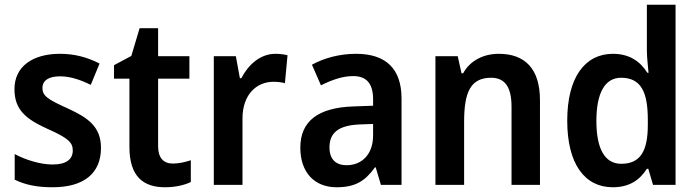

<svg xmlns="http://www.w3.org/2000/svg" viewBox="-20 -780 2943 810"><path d="M406 -156C406 -245 352 -283 267 -322C180 -361 159 -376 159 -409C159 -440 185 -458 233 -458C277 -458 320 -443 363 -422L400 -512C347 -539 294 -553 233 -553C117 -553 41 -499 41 -404C41 -317 89 -278 179 -237C270 -197 287 -178 287 -145C287 -109 261 -86 202 -86C149 -86 87 -106 42 -130V-22C87 0 136 10 202 10C333 10 406 -48 406 -156Z M709 -90C670 -90 647 -114 647 -163V-448H779V-543H647V-661H569L534 -544L461 -505V-448H526V-160C526 -34 586 10 676 10C719 10 758 1 785 -12V-104C761 -96 735 -90 709 -90Z M1142 -553C1077 -553 1027 -506 998 -450H992L975 -543H882V0H1003V-280C1003 -381 1062 -435 1134 -435C1150 -435 1169 -433 1182 -429L1193 -547C1178 -551 1158 -553 1142 -553Z M1482 -553C1412 -553 1347 -535 1296 -507L1334 -420C1380 -443 1425 -459 1470 -459C1524 -459 1554 -430 1554 -361V-334L1471 -331C1322 -326 1247 -269 1247 -157C1247 -53 1306 10 1400 10C1479 10 1520 -16 1562 -74H1565L1587 0H1674V-364C1674 -490 1608 -553 1482 -553ZM1497 -255 1554 -257V-209C1554 -128 1506 -83 1442 -83C1399 -83 1370 -106 1370 -158C1370 -217 1404 -251 1497 -255Z M2084 -553C2022 -553 1964 -526 1934 -471H1927L1911 -543H1817V0H1938V-266C1938 -391 1965 -452 2052 -452C2112 -452 2138 -410 2138 -330V0H2258V-357C2258 -491 2194 -553 2084 -553Z M2565 10C2636 10 2679 -21 2709 -68H2715L2735 0H2830V-760H2709V-566C2709 -537 2714 -499 2716 -473H2711C2681 -521 2635 -553 2566 -553C2448 -553 2373 -454 2373 -271C2373 -88 2447 10 2565 10ZM2601 -89C2532 -89 2496 -151 2496 -270C2496 -386 2531 -452 2600 -452C2685 -452 2713 -391 2713 -274V-253C2713 -142 2681 -89 2601 -89Z"/></svg>

Font: Noto Sans Ethiopic SemiCondensed SemiBold
Style: Regular
Weight: 600
Width: 4
Designer: Monotype Design Team
Foundry: Monotype Imaging Inc.
Version: Version 2.102